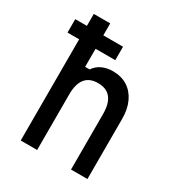

<svg xmlns="http://www.w3.org/2000/svg" viewBox="-196 -981 1042 1114"><g transform="rotate(30 325.0 -424.0)"><path d="M29 -678V-768H349V-678ZM107 0V-848H217V-557H247Q266 -586 298 -601Q330 -616 370 -616Q427 -616 468 -590Q509 -564 531.5 -516Q554 -468 554 -403V0H444V-373Q444 -442 415.5 -477.5Q387 -513 330 -513Q273 -513 245 -477.5Q217 -442 217 -373V0Z"/></g></svg>

Font: Martian Mono SemiCondensed
Style: Regular
Weight: 400
Width: 4
Designer: Roman Shamin
Foundry: Evil Martians
Version: Version 1.000